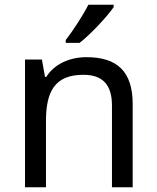

<svg xmlns="http://www.w3.org/2000/svg" viewBox="-20 -786 658 806"><path d="M457 -756V-766H351C328 -721 285 -655 256 -618V-606H314C361 -642 432 -719 457 -756ZM343 -546C275 -546 209 -519 174 -463H169L156 -536H85V0H173V-278C173 -403 211 -472 330 -472C412 -472 450 -429 450 -343V0H537V-349C537 -487 471 -546 343 -546Z"/></svg>

Font: Noto Sans Kayah Li
Style: Regular
Weight: 400
Designer: Monotype Design Team, Sérgio Martins
Foundry: Monotype Imaging Inc.
Version: Version 2.002